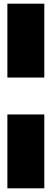

<svg xmlns="http://www.w3.org/2000/svg" viewBox="-20 -780 280 1040"><path d="M20 -360H220V-760H20ZM220 -160H20V240H220Z"/></svg>

Font: MikodacsPCS
Style: Regular
Weight: 900
Designer: gluk (gluksza@wp.pl)
Foundry: gluk (gluksza@wp.pl)
Version: Version 0.27